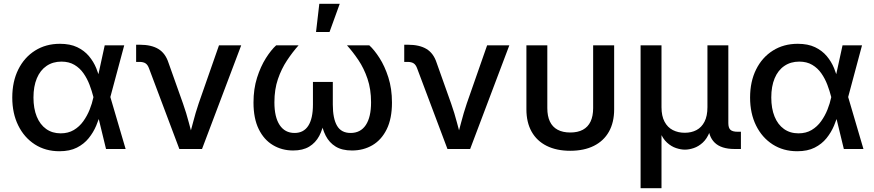

<svg xmlns="http://www.w3.org/2000/svg" viewBox="-20 -776 4552 1000"><path d="M289.6 11.7Q216.8 11.7 161.4 -23.9Q106 -59.6 75 -122.6Q43.9 -185.5 43.9 -268.1Q43.9 -351.1 75.2 -414.1Q106.4 -477.1 162.6 -512.5Q218.8 -547.9 292 -547.9Q345.2 -547.9 382.1 -530.3Q418.9 -512.7 443.1 -483.9Q467.3 -455.1 481.4 -420.7Q495.6 -386.2 502.9 -352.5H539.1L554.2 -272.5L634.3 0H532.2L466.3 -271.5Q458.5 -302.2 446.3 -334.5Q434.1 -366.7 415 -394Q396 -421.4 367.7 -438.2Q339.4 -455.1 299.8 -455.1Q255.4 -455.1 222.4 -432.6Q189.5 -410.2 171.9 -368.2Q154.3 -326.2 154.3 -268.1Q154.3 -210.9 171.4 -168.9Q188.5 -127 220.5 -104.2Q252.4 -81.5 295.9 -81.5Q335.4 -81.5 364.5 -98.9Q393.6 -116.2 413.8 -144.5Q434.1 -172.9 447 -205.3Q460 -237.8 466.3 -268.6L525.4 -540H627L554.2 -268.6L538.6 -190.4H504.9Q496.1 -157.2 481.2 -121.8Q466.3 -86.4 441.9 -56.2Q417.5 -25.9 380.4 -7.1Q343.3 11.7 289.6 11.7Z M914.1 0 756.3 -419.4Q749.5 -438.5 738 -446Q726.6 -453.6 706.1 -453.6H689V-543H708.5Q768.1 -543 804.7 -521Q841.3 -499 857.4 -449.7L933.1 -236.8Q950.7 -187 963.4 -137.9Q976.1 -88.9 989.7 -40H959Q972.7 -88.9 985.4 -138.2Q998 -187.5 1014.6 -236.8L1120.6 -540H1236.3L1032.2 0Z M1506.8 7.8Q1448.2 7.8 1401.4 -20.3Q1354.5 -48.3 1327.4 -103.8Q1300.3 -159.2 1300.3 -241.7Q1300.3 -313 1318.8 -371.3Q1337.4 -429.7 1364.7 -472.9Q1392.1 -516.1 1418.5 -540H1535.2Q1503.4 -504.4 1474.6 -460.9Q1445.8 -417.5 1427.5 -364Q1409.2 -310.5 1409.2 -243.2Q1409.2 -166 1436.5 -124.8Q1463.9 -83.5 1514.2 -83.5Q1561.5 -83.5 1585.7 -121.1Q1609.9 -158.7 1609.9 -231.4V-349.1H1713.4V-231.4Q1713.4 -158.7 1735.4 -121.1Q1757.3 -83.5 1806.2 -83.5Q1857.9 -83.5 1885.3 -124.8Q1912.6 -166 1912.6 -243.2Q1912.6 -311.5 1894 -366Q1875.5 -420.4 1846.7 -463.1Q1817.9 -505.9 1787.1 -540H1903.3Q1929.2 -516.6 1956.5 -474.1Q1983.9 -431.6 2002.7 -372.8Q2021.5 -314 2021.5 -241.7Q2021.5 -158.7 1994.4 -103.3Q1967.3 -47.9 1920.2 -20Q1873 7.8 1813.5 7.8Q1761.2 7.8 1728 -12.7Q1694.8 -33.2 1676.5 -69.1Q1658.2 -105 1650.9 -151.4H1668.9Q1661.6 -103.5 1642.6 -67.9Q1623.5 -32.2 1590.3 -12.2Q1557.1 7.8 1506.8 7.8ZM1626 -609.4 1643.1 -756.3H1749.5L1696.3 -609.4Z M2310.5 0 2152.8 -419.4Q2146 -438.5 2134.5 -446Q2123 -453.6 2102.5 -453.6H2085.4V-543H2105Q2164.6 -543 2201.2 -521Q2237.8 -499 2253.9 -449.7L2329.6 -236.8Q2347.2 -187 2359.9 -137.9Q2372.6 -88.9 2386.2 -40H2355.5Q2369.1 -88.9 2381.8 -138.2Q2394.5 -187.5 2411.1 -236.8L2517.1 -540H2632.8L2428.7 0Z M2949.7 9.3Q2878.4 9.3 2827.1 -16.4Q2775.9 -42 2748.8 -90.3Q2721.7 -138.7 2721.7 -206.5V-540H2830.6V-212.9Q2830.6 -171.4 2844 -143.1Q2857.4 -114.7 2884.3 -100.3Q2911.1 -85.9 2950.2 -85.9Q2989.3 -85.9 3015.9 -100.3Q3042.5 -114.7 3055.9 -143.1Q3069.3 -171.4 3069.3 -212.9V-540H3178.7V-206.5Q3178.7 -138.7 3151.6 -90.3Q3124.5 -42 3073.2 -16.4Q3022 9.3 2949.7 9.3Z M3316.4 204.1V-540H3425.3V-217.8Q3425.3 -171.9 3441.2 -142.1Q3457 -112.3 3484.6 -98.4Q3512.2 -84.5 3546.4 -84.5Q3581.1 -84.5 3607.7 -98.6Q3634.3 -112.8 3649.4 -142.3Q3664.6 -171.9 3664.6 -217.8V-540H3773.4V-134.8Q3773.4 -109.9 3784.4 -99.9Q3795.4 -89.8 3821.8 -89.8H3838.9V0H3805.7Q3736.3 0 3702.4 -33Q3668.5 -65.9 3668.5 -128.9V-178.2H3689.9Q3689.9 -123.5 3676 -88.4Q3662.1 -53.2 3640.1 -33.2Q3618.2 -13.2 3593.5 -4.9Q3568.8 3.4 3547.4 3.4Q3525.9 3.4 3501 -4.9Q3476.1 -13.2 3454.1 -33.2Q3432.1 -53.2 3418 -88.4Q3403.8 -123.5 3403.8 -178.2H3425.3V204.1Z M4132.3 11.7Q4059.6 11.7 4004.2 -23.9Q3948.7 -59.6 3917.7 -122.6Q3886.7 -185.5 3886.7 -268.1Q3886.7 -351.1 3918 -414.1Q3949.2 -477.1 4005.4 -512.5Q4061.5 -547.9 4134.8 -547.9Q4188 -547.9 4224.9 -530.3Q4261.7 -512.7 4285.9 -483.9Q4310.1 -455.1 4324.2 -420.7Q4338.4 -386.2 4345.7 -352.5H4381.8L4397 -272.5L4477.1 0H4375L4309.1 -271.5Q4301.3 -302.2 4289.1 -334.5Q4276.9 -366.7 4257.8 -394Q4238.8 -421.4 4210.4 -438.2Q4182.1 -455.1 4142.6 -455.1Q4098.1 -455.1 4065.2 -432.6Q4032.2 -410.2 4014.6 -368.2Q3997.1 -326.2 3997.1 -268.1Q3997.1 -210.9 4014.2 -168.9Q4031.2 -127 4063.2 -104.2Q4095.2 -81.5 4138.7 -81.5Q4178.2 -81.5 4207.3 -98.9Q4236.3 -116.2 4256.6 -144.5Q4276.9 -172.9 4289.8 -205.3Q4302.7 -237.8 4309.1 -268.6L4368.2 -540H4469.7L4397 -268.6L4381.3 -190.4H4347.7Q4338.9 -157.2 4324 -121.8Q4309.1 -86.4 4284.7 -56.2Q4260.3 -25.9 4223.1 -7.1Q4186 11.7 4132.3 11.7Z"/></svg>

Font: V-Inter
Style: Medium-500
Weight: 500
Designer: Rasmus Andersson
Foundry: rsms
Version: Version 4.000;git-4146feb